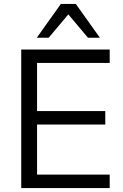

<svg xmlns="http://www.w3.org/2000/svg" viewBox="-20 -957 628 977"><path d="M88.1 0V-705H538.2V-636.9H168.6V-392H515.7V-323.4H168.6V-68.6H538.2V0ZM167.2 -765 289.6 -936.9H365.8L488.2 -765H427.7L327.7 -883.8L227.7 -765Z"/></svg>

Font: Mulish ExtraLight
Style: Regular
Weight: 200
Designer: Vernon Adams
Foundry: Vernon Adams
Version: Version 3.603